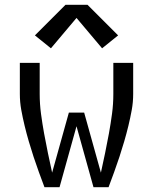

<svg xmlns="http://www.w3.org/2000/svg" viewBox="-20 -783 640 803"><path d="M166 0Q154 -32 142.5 -63.5Q131 -95 120.5 -127Q110 -159 100.5 -191.5Q91 -224 83 -257Q75 -290 69 -323Q63 -356 63 -390V-520H146V-390Q146 -348 151.5 -307Q157 -266 164.5 -224.5Q172 -183 180.5 -142.5Q189 -102 198 -61L268 -312H332L402 -61Q411 -102 419.5 -142.5Q428 -183 435.5 -224.5Q443 -266 448.5 -307Q454 -348 454 -390V-520H537V-390Q537 -356 531 -323Q525 -290 517 -257Q509 -224 499.5 -191.5Q490 -159 479.5 -127Q469 -95 457.5 -63.5Q446 -32 434 0H371L300 -255L229 0ZM407 -581 300 -708 193 -581 126 -635 254 -763H346L474 -635Z"/></svg>

Font: Bmono
Style: Regular
Weight: 400
Monospace: yes
Designer: Belleve Invis
Foundry: Belleve Invis
Version: Version 11.2.2; ttfautohint (v1.8.2)